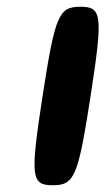

<svg xmlns="http://www.w3.org/2000/svg" viewBox="-20 -548 313 568"><path d="M248 -264C285 -504 282 -528 218 -528C154 -528 143 -504 106 -264C69 -24 72 0 136 0C200 0 211 -24 248 -264Z"/></svg>

Font: Asimov Print
Style: AIt
Weight: 500
Designer: Google
Version: Version 2.000980: 2014